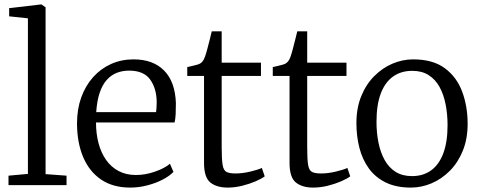

<svg xmlns="http://www.w3.org/2000/svg" viewBox="-20 -839 2174 870"><path d="M106.5 -51V-756L21.5 -765V-802L166.5 -819H167.5L186.5 -806V-50L281.5 -43V0H18.5V-43Z M570 11Q491 11 437.2 -26Q383.5 -63 356.2 -128.8Q329 -194.5 329 -280Q329 -344.5 348.2 -397.8Q367.5 -451 402 -489.5Q436.5 -528 483.2 -549Q530 -570 585 -570Q673.5 -570 723.5 -519.5Q773.5 -469 777 -372Q777 -343.5 776 -322Q775 -300.5 771 -284H415Q415 -233.5 426.5 -190Q438 -146.5 460.8 -114.2Q483.5 -82 517.5 -64Q551.5 -46 596 -46Q639 -46 683 -61.5Q727 -77 750 -97L766 -60Q747 -40.5 715.8 -24.5Q684.5 -8.5 646.5 1.2Q608.5 11 570 11ZM416 -331H687Q688.5 -339 689.2 -352.5Q690 -366 690 -375Q690 -436.5 661 -477.8Q632 -519 565 -519Q535 -519 509.2 -509Q483.5 -499 463.8 -477Q444 -455 431.8 -419Q419.5 -383 416 -331Z M1011.5 11Q962 11 933.2 -12Q904.5 -35 904.5 -101V-495H828.5V-535Q837.5 -537 849.5 -539.8Q861.5 -542.5 872 -545.5Q882.5 -548.5 886.5 -551Q892 -554.5 895.8 -558.5Q899.5 -562.5 902.8 -568.2Q906 -574 909 -582.5Q913.5 -594.5 919.8 -618.5Q926 -642.5 931.8 -665.2Q937.5 -688 939.5 -697H984.5V-555H1162.5V-495H984.5V-172Q984.5 -116.5 988.8 -91.5Q993 -66.5 1006.5 -59.8Q1020 -53 1047.5 -53Q1078.5 -53 1114.2 -61.5Q1150 -70 1166.5 -78L1179.5 -40Q1165 -29 1137.8 -17.2Q1110.5 -5.5 1077.2 2.8Q1044 11 1011.5 11Z M1399 11Q1349.5 11 1320.8 -12Q1292 -35 1292 -101V-495H1216V-535Q1225 -537 1237 -539.8Q1249 -542.5 1259.5 -545.5Q1270 -548.5 1274 -551Q1279.5 -554.5 1283.2 -558.5Q1287 -562.5 1290.2 -568.2Q1293.5 -574 1296.5 -582.5Q1301 -594.5 1307.2 -618.5Q1313.5 -642.5 1319.2 -665.2Q1325 -688 1327 -697H1372V-555H1550V-495H1372V-172Q1372 -116.5 1376.2 -91.5Q1380.5 -66.5 1394 -59.8Q1407.5 -53 1435 -53Q1466 -53 1501.8 -61.5Q1537.5 -70 1554 -78L1567 -40Q1552.5 -29 1525.2 -17.2Q1498 -5.5 1464.8 2.8Q1431.5 11 1399 11Z M1595 -281Q1595 -349.5 1616.8 -403Q1638.5 -456.5 1675.5 -493.8Q1712.5 -531 1758.2 -550.5Q1804 -570 1852 -570Q1941.5 -570 1995.8 -529.8Q2050 -489.5 2074.5 -423Q2099 -356.5 2099 -278Q2099 -210 2077.2 -156.2Q2055.5 -102.5 2018.5 -65.2Q1981.5 -28 1935.8 -8.5Q1890 11 1842 11Q1775 11 1727.8 -12.2Q1680.5 -35.5 1651.2 -76Q1622 -116.5 1608.5 -169.2Q1595 -222 1595 -281ZM1847 -41Q1897.5 -41 1933.5 -67Q1969.5 -93 1988.8 -144.5Q2008 -196 2008 -272Q2008 -321.5 1999.2 -366Q1990.5 -410.5 1971.8 -444.8Q1953 -479 1922.5 -498.5Q1892 -518 1848 -518Q1797 -518 1760.8 -492Q1724.5 -466 1705.2 -414.8Q1686 -363.5 1686 -287Q1686 -237 1695 -192.5Q1704 -148 1723 -113.8Q1742 -79.5 1772.8 -60.2Q1803.5 -41 1847 -41Z"/></svg>

Font: Merriweather Light 18pt Light
Style: Regular
Weight: 300
Version: Version 2.100